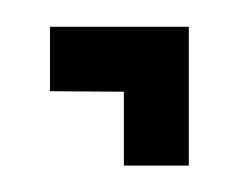

<svg xmlns="http://www.w3.org/2000/svg" viewBox="-20 -377 185 144"><path d="M17.5 -308.6V-356.9H121.6V-252.8H72.9V-308.2Z"/></svg>

Font: Marapfhont
Style: Book
Weight: 400
Version: Version 0.15